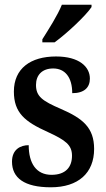

<svg xmlns="http://www.w3.org/2000/svg" viewBox="-20 -786 451 816"><path d="M160 -619V-606H212C266 -645 346 -721 369 -756V-766H243C225 -721 187 -662 160 -619ZM196 10C313 10 380 -51 380 -153C380 -244 331 -283 239 -323C160 -357 133 -376 133 -425C133 -467 159 -495 206 -495C256 -495 287 -458 287 -390C338 -390 362 -414 362 -452C362 -502 317 -546 218 -546C110 -546 39 -495 39 -397C39 -307 85 -269 183 -225C259 -190 286 -170 286 -124C286 -76 259 -43 199 -43C134 -43 102 -92 102 -169C67 -169 31 -151 31 -99C31 -30 83 10 196 10Z"/></svg>

Font: Noto Serif Bengali Condensed
Style: Regular
Weight: 400
Width: 3
Designer: Juan Bruce, Universal Thirst, Indian Type Foundry and the Monotype Design Team.
Foundry: Monotype Imaging Inc.
Version: Version 2.003